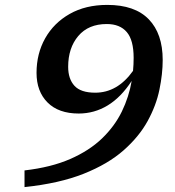

<svg xmlns="http://www.w3.org/2000/svg" viewBox="-20 -738 715 783"><path d="M80 25V-43Q188.5 -55.5 266.2 -89.5Q344 -123.5 395.8 -173.2Q447.5 -223 476.8 -283Q506 -343 517 -408Q473.5 -341 419 -308Q364.5 -275 301 -275Q219 -275 174 -320Q129 -365 129 -441Q129 -519 164.2 -581.8Q199.5 -644.5 264.2 -681.2Q329 -718 417.5 -718Q530 -718 586.8 -659.2Q643.5 -600.5 643.5 -493.5Q643.5 -437 630.2 -372.5Q617 -308 582 -244.2Q547 -180.5 483.8 -124.8Q420.5 -69 321.5 -29.5Q222.5 10 80 25ZM258 -465.5Q258 -416 283.8 -388Q309.5 -360 368.5 -360Q459 -360 522.5 -449Q525 -475 525 -502Q525 -574.5 497 -607.2Q469 -640 415.5 -640Q340.5 -640 299.2 -591.2Q258 -542.5 258 -465.5Z"/></svg>

Font: Newsreader Caption Medium
Style: Italic
Weight: 500
Italic angle: -17°
Designer: Hugues Gentile
Foundry: Production Type
Version: Version 1.001